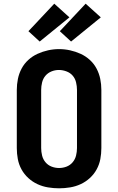

<svg xmlns="http://www.w3.org/2000/svg" viewBox="-20 -1012 640 1040"><path d="M300 8Q270 8 240 3Q210 -2 183 -14.5Q156 -27 133.5 -47.5Q111 -68 96.5 -94.5Q82 -121 76.5 -150.5Q71 -180 71 -210V-525Q71 -555 77 -584.5Q83 -614 97 -640.5Q111 -667 133.5 -687.5Q156 -708 183.5 -720.5Q211 -733 240.5 -739.5Q270 -746 300 -746Q330 -746 359.5 -739.5Q389 -733 416.5 -720.5Q444 -708 466.5 -687.5Q489 -667 503 -640.5Q517 -614 523 -584.5Q529 -555 529 -525V-210Q529 -180 523.5 -150.5Q518 -121 503.5 -94.5Q489 -68 466.5 -47.5Q444 -27 417 -14.5Q390 -2 360 3Q330 8 300 8ZM300 -102Q321 -102 340.5 -109.5Q360 -117 373.5 -133Q387 -149 392 -169.5Q397 -190 397 -210V-525Q397 -545 392 -566Q387 -587 373.5 -602.5Q360 -618 339.5 -625.5Q319 -633 299 -633Q278 -633 258.5 -625Q239 -617 226 -601.5Q213 -586 208 -565.5Q203 -545 203 -525V-210Q203 -190 208 -169.5Q213 -149 226.5 -133Q240 -117 259.5 -109.5Q279 -102 300 -102ZM365 -787 304 -843 444 -992 526 -918ZM195 -787 134 -843 274 -992 356 -918Z"/></svg>

Font: Iosevka Custom XBdEx
Style: Regular
Weight: 800
Width: 7
Monospace: yes
Designer: Belleve Invis
Foundry: Belleve Invis
Version: Version 11.2.4; ttfautohint (v1.8.4)